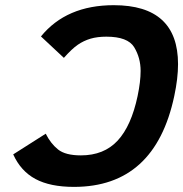

<svg xmlns="http://www.w3.org/2000/svg" viewBox="-20 -710 710 744"><path d="M266.6 14.2Q174.3 14.2 117.4 -16.4Q60.5 -46.9 31.2 -111.8L157.2 -191.9Q176.3 -153.8 204.8 -130.9Q233.4 -107.9 293.5 -107.9Q382.8 -107.9 435.8 -165Q488.8 -222.2 513.2 -337.9Q524.9 -393.6 524.9 -435.1Q524.9 -485.8 500 -526.9Q475.1 -567.9 392.1 -567.9Q357.4 -567.9 330.8 -560.1Q304.2 -552.2 281.5 -536.6Q258.8 -521 227.5 -485.8L138.7 -568.8Q237.3 -689.9 420.9 -689.9Q669.9 -689.9 669.9 -461.4Q669.9 -406.2 655.3 -337.9Q580.6 14.2 266.6 14.2Z"/></svg>

Font: Cadman
Style: Bold Italic
Weight: 700
Italic angle: -12°
Designer: Paul James MIller
Foundry: High-Logic / Made with FontCreator
Version: Version 2.114;March 28, 2021;FontCreator 13.0.0.2683 64-bit